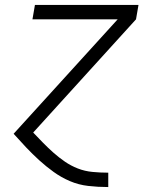

<svg xmlns="http://www.w3.org/2000/svg" viewBox="-20 -540 640 775"><path d="M416 215Q375 215 336 210.5Q297 206 262 191Q227 176 196.5 154Q166 132 138.5 107Q111 82 85.5 55Q60 28 35 0L455 -462H111L121 -520H539L529 -462L114 -5Q134 16 154 36.5Q174 57 196 76.5Q218 96 242 112.5Q266 129 294 140Q322 151 353.5 154Q385 157 416 157H417V215Z"/></svg>

Font: Iosevka Aile Light
Style: Italic
Weight: 300
Italic angle: -9°
Designer: Belleve Invis
Foundry: Belleve Invis
Version: Version 31.1.0; ttfautohint (v1.8.4)